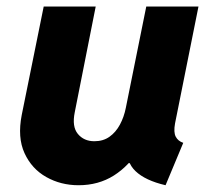

<svg xmlns="http://www.w3.org/2000/svg" viewBox="-20 -545 627 573"><path d="M214.4 7.8Q161.6 7.8 118.2 -16.6Q74.7 -41 53.2 -87.9Q31.7 -134.8 44.9 -202.1L110.4 -525.4H265.6L203.1 -210Q194.3 -167 212.4 -145.3Q230.5 -123.5 261.7 -123.5Q288.1 -123.5 306.9 -137Q325.7 -150.4 337.9 -173.1Q350.1 -195.8 355.5 -223.1L416.5 -525.4H572.3L502.4 -176.8Q497.6 -150.4 504.4 -137.2Q511.2 -124 526.9 -118.7L474.1 7.8Q413.6 -6.3 384.5 -34.2Q355.5 -62 362.3 -102.5L398.9 -58.1H326.7L394.5 -99.6Q365.7 -50.3 319.8 -21.2Q273.9 7.8 214.4 7.8Z"/></svg>

Font: Reddit Sans ExtraBold
Style: Italic
Weight: 800
Italic angle: -11.25°
Designer: Stephen Hutchings
Version: Version 1.013